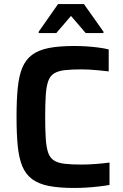

<svg xmlns="http://www.w3.org/2000/svg" viewBox="-20 -924 611 952"><path d="M349 8Q273 8 222 -2Q171 -12 139 -36Q107 -60 90.5 -100Q74 -140 68 -200Q62 -260 62 -344Q62 -428 68 -488Q74 -548 90.5 -588Q107 -628 139 -652Q171 -676 222 -686Q273 -696 349 -696Q378 -696 409.5 -694Q441 -692 470 -688Q499 -684 519 -679V-570Q492 -573 467 -575.5Q442 -578 420.5 -579Q399 -580 384 -580Q333 -580 300 -576Q267 -572 247.5 -559.5Q228 -547 219 -521.5Q210 -496 207 -453Q204 -410 204 -344Q204 -279 207 -235.5Q210 -192 219 -166.5Q228 -141 247.5 -128.5Q267 -116 300 -112Q333 -108 384 -108Q417 -108 456 -111Q495 -114 523 -118V-7Q501 -3 471 0.5Q441 4 409.5 6Q378 8 349 8ZM172 -760V-767L268 -904H396L493 -767V-760H405L332 -845L259 -760Z"/></svg>

Font: Saira Thin SemiBold
Style: Regular
Weight: 600
Version: Version 1.101